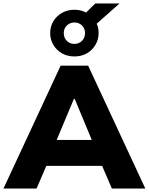

<svg xmlns="http://www.w3.org/2000/svg" viewBox="-30 -1082 854 1102"><path d="M-10 0 318 -705H476L804 0H612L529 -193L602 -130H190L263 -193L180 0ZM394 -514 277 -235 250 -279H542L515 -235L399 -514ZM397 -758Q358 -758 326.5 -775.5Q295 -793 276.5 -824Q258 -855 258 -892Q258 -930 276.5 -960.5Q295 -991 326.5 -1008.5Q358 -1026 397 -1026Q416 -1026 432.5 -1022Q449 -1018 464 -1010L517 -1062H656L525 -946Q531 -933 533.5 -920Q536 -907 536 -892Q536 -855 517.5 -824Q499 -793 468 -775.5Q437 -758 397 -758ZM397 -830Q423 -830 440.5 -847.5Q458 -865 458 -892Q458 -919 440.5 -936Q423 -953 397 -953Q372 -953 354 -936Q336 -919 336 -892Q336 -865 353.5 -847.5Q371 -830 397 -830Z"/></svg>

Font: Nunito Sans 9pt Black
Style: Regular
Weight: 900
Version: Version 3.101;gftools[0.9.27]